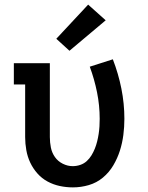

<svg xmlns="http://www.w3.org/2000/svg" viewBox="-20 -804 640 832"><path d="M296 8Q267 8 239 2Q211 -4 186 -17.5Q161 -31 142 -52.5Q123 -74 111 -99.5Q99 -125 94 -153.5Q89 -182 89 -210V-438H40V-530H196V-210Q196 -187 200.5 -164.5Q205 -142 218 -123.5Q231 -105 252 -94.5Q273 -84 295 -84Q312 -84 328 -89.5Q344 -95 356 -106Q368 -117 376.5 -131Q385 -145 391 -160Q397 -175 401 -191Q405 -207 407.5 -223.5Q410 -240 411 -256Q412 -272 412 -289Q412 -347 400.5 -404Q389 -461 369 -515L469 -547Q493 -485 506 -420Q519 -355 519 -289Q519 -254 514.5 -219Q510 -184 499.5 -151Q489 -118 471 -87.5Q453 -57 426 -34.5Q399 -12 365 -2Q331 8 296 8ZM281 -584 224 -636 362 -784 438 -716Z"/></svg>

Font: Iosevka Curly Slab SmBdEx
Style: Regular
Weight: 600
Width: 7
Monospace: yes
Designer: Belleve Invis
Foundry: Belleve Invis
Version: Version 11.1.0; ttfautohint (v1.8.3)